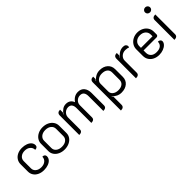

<svg xmlns="http://www.w3.org/2000/svg" viewBox="155 -1829 3158 3158"><g transform="rotate(-45 1734.0 -250.0)"><path d="M63 -163V-333Q63 -384 89 -424Q115 -464 161.5 -486.5Q208 -509 267 -509Q323 -509 367 -492.5Q411 -476 435.5 -447Q460 -418 460 -380Q460 -357 443.5 -343.5Q427 -330 401 -331Q401 -381 364 -412.5Q327 -444 268 -444Q210 -444 173 -413Q136 -382 136 -332V-165Q136 -117 173.5 -86.5Q211 -56 270 -56Q329 -56 366.5 -87Q404 -118 404 -168Q430 -170 446.5 -156.5Q463 -143 463 -120Q463 -82 438.5 -53Q414 -24 369.5 -7.5Q325 9 269 9Q209 9 162 -13Q115 -35 89 -74Q63 -113 63 -163Z M539 -162V-334Q539 -382 566 -422Q593 -462 640.5 -485.5Q688 -509 749 -509Q810 -509 858 -485.5Q906 -462 933 -422Q960 -382 960 -334V-162Q960 -114 933 -75Q906 -36 857.5 -13.5Q809 9 749 9Q689 9 641 -13.5Q593 -36 566 -75Q539 -114 539 -162ZM888 -164V-332Q888 -382 850 -413.5Q812 -445 749 -445Q686 -445 648 -413Q610 -381 610 -332V-164Q610 -116 648 -85.5Q686 -55 749 -55Q813 -55 850.5 -85.5Q888 -116 888 -164Z M1086 -443Q1086 -509 1157 -509V-443Q1143 -427 1137 -419L1140 -414Q1174 -461 1210 -485Q1246 -509 1291 -509Q1385 -509 1418 -422Q1478 -509 1570 -509Q1641 -509 1679.5 -462.5Q1718 -416 1718 -338V-50Q1718 -20 1700 -5.5Q1682 9 1646 9V-335Q1646 -388 1624 -416.5Q1602 -445 1557 -445Q1509 -445 1474 -412Q1439 -379 1439 -329V-50Q1439 -20 1421 -5.5Q1403 9 1367 9V-335Q1367 -388 1345 -416.5Q1323 -445 1278 -445Q1247 -445 1219.5 -429Q1192 -413 1175.5 -386Q1159 -359 1159 -328V-50Q1159 9 1086 9Z M1855 -443Q1855 -509 1926 -509V-452L1906 -427L1909 -423Q1978 -509 2075 -509Q2162 -509 2215.5 -462Q2269 -415 2269 -337V-162Q2269 -84 2214.5 -37.5Q2160 9 2072 9Q1980 9 1911 -67L1909 -62Q1917 -52 1929 -39V147Q1929 209 1855 209ZM2196 -164V-335Q2196 -387 2161 -415.5Q2126 -444 2062 -444Q2006 -444 1967.5 -414Q1929 -384 1929 -340V-159Q1929 -115 1966 -85.5Q2003 -56 2063 -56Q2125 -56 2160.5 -85Q2196 -114 2196 -164Z M2479 -326V-50Q2479 -20 2460.5 -5.5Q2442 9 2405 9V-443Q2405 -509 2476 -509V-447Q2461 -431 2455 -419L2458 -415Q2524 -509 2619 -509Q2652 -509 2670.5 -493.5Q2689 -478 2689 -456Q2689 -440 2681 -429Q2653 -444 2608 -444Q2553 -444 2516 -409.5Q2479 -375 2479 -326Z M2745 -171V-325Q2745 -376 2773 -418.5Q2801 -461 2848 -485Q2895 -509 2951 -509Q3007 -509 3054 -485.5Q3101 -462 3128 -420Q3155 -378 3155 -326V-260Q3155 -247 3144.5 -237Q3134 -227 3120 -227H2817V-173Q2817 -119 2852 -86.5Q2887 -54 2951 -54Q3016 -54 3050.5 -83Q3085 -112 3085 -162Q3109 -164 3127 -150Q3145 -136 3145 -115Q3145 -83 3118 -54Q3091 -25 3046 -8Q3001 9 2951 9Q2891 9 2844 -14Q2797 -37 2771 -78Q2745 -119 2745 -171ZM3086 -287V-326Q3086 -379 3049 -412.5Q3012 -446 2951 -446Q2891 -446 2854 -412.5Q2817 -379 2817 -326V-287Z M3276 -652Q3276 -676 3293.5 -692.5Q3311 -709 3336 -709Q3360 -709 3377.5 -692.5Q3395 -676 3395 -652Q3395 -628 3377.5 -611Q3360 -594 3336 -594Q3311 -594 3293.5 -610.5Q3276 -627 3276 -652ZM3299 -449Q3299 -509 3372 -509V-50Q3372 9 3299 9Z"/></g></svg>

Font: K2D Light
Style: Regular
Weight: 300
Designer: Katatrad Aksorn Co.,Ltd.
Foundry: Cadson Demak Co.,Ltd.
Version: Version 1.000; ttfautohint (v1.6)